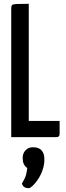

<svg xmlns="http://www.w3.org/2000/svg" viewBox="-20 -720 349 1008"><path d="M39 0V-675Q39 -688 43 -693Q47 -698 66.5 -699Q86 -700 131 -700V-85H293V-18Q293 -7 288 -3.5Q283 0 275 0ZM131 268Q118 268 109 263Q100 258 95 244Q112 215 116.5 198.5Q121 182 123 162Q110 153 104.5 140Q99 127 99 109Q99 85 114 69Q129 53 153 53Q183 53 198 69Q213 85 213 117Q213 145 203.5 172.5Q194 200 179.5 221.5Q165 243 151.5 255.5Q138 268 131 268Z"/></svg>

Font: Yanone Kaffeesatz ExtraLight Medium
Style: Regular
Weight: 500
Version: Version 2.003